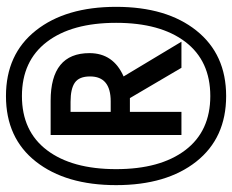

<svg xmlns="http://www.w3.org/2000/svg" viewBox="-87 -677 774 640"><g transform="rotate(-90 300.0 -357.0)"><path d="M299.8 -724.1Q439.5 -724.1 518.3 -624.5Q597.2 -524.9 597.2 -356.9Q597.2 -188.5 518.1 -89.4Q439 9.8 299.8 9.8Q160.2 9.8 81.5 -89.6Q2.9 -189 2.9 -356.9Q2.9 -524.4 81.3 -624.3Q159.7 -724.1 299.8 -724.1ZM299.8 -43Q417 -43 480.5 -126.2Q543.9 -209.5 543.9 -356.9Q543.9 -504.4 480.5 -587.6Q417 -670.9 299.8 -670.9Q182.6 -670.9 119.4 -587.4Q56.2 -503.9 56.2 -356.9Q56.2 -210 119.4 -126.5Q182.6 -43 299.8 -43ZM365.2 -332 481 -139.2H394L293 -311H247.1V-139.2H169.9V-575.2H284.2Q442.9 -575.2 442.9 -445.8Q442.9 -366.2 365.2 -332ZM247.1 -375H282.2Q365.2 -375 365.2 -443.8Q365.2 -480 344.7 -494.4Q324.2 -508.8 280.8 -508.8H247.1Z"/></g></svg>

Font: Noto Mono
Style: Regular
Weight: 400
Designer: Monotype Design Team
Foundry: Monotype Imaging Inc.
Version: Version 1.00